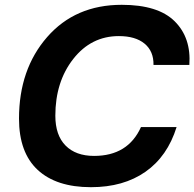

<svg xmlns="http://www.w3.org/2000/svg" viewBox="-20 -764 808 798"><path d="M486 -744Q637 -744 706 -675.5Q775 -607 767 -494H618Q619 -551 581 -582.5Q543 -614 474 -614Q359 -614 284.5 -519Q210 -424 210 -283Q210 -202 252.5 -159Q295 -116 371 -116Q512 -116 566 -236H714Q676 -114 584.5 -50Q493 14 358 14Q214 14 136.5 -58Q59 -130 59 -271Q59 -476 176 -610Q293 -744 486 -744Z"/></svg>

Font: Nacelle Bold
Style: Italic
Weight: 700
Italic angle: -12°
Designer: Sora Sagano
Foundry: Sora Sagano
Version: Version 1.000;FEAKit 1.0